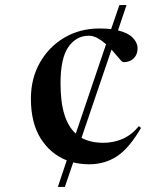

<svg xmlns="http://www.w3.org/2000/svg" viewBox="-20 -735 660 755"><path d="M207.5 0 242.5 -104.5Q179 -129 140.2 -190.2Q101.5 -251.5 101.5 -347Q101.5 -426.5 137 -489Q172.5 -551.5 233.5 -587.2Q294.5 -623 371.5 -623Q396 -623 417 -620.5L449.5 -715H477.5L444 -615.5Q484 -605.5 502.5 -586.2Q521 -567 521 -545Q521 -520 505.5 -505.2Q490 -490.5 466 -490.5Q460.5 -490.5 448 -505.8Q435.5 -521 418.5 -540L300.5 -193Q335.5 -173.5 387 -173.5Q427 -173.5 462.8 -189.2Q498.5 -205 526 -239L534.5 -232Q488 -152 440 -120.5Q392 -89 330.5 -89Q297.5 -89 268 -96.5L235 0ZM218 -407.5Q218 -333.5 233.2 -284.8Q248.5 -236 278 -209.5L397 -561Q381.5 -575 364.2 -584.8Q347 -594.5 329 -594.5Q280 -594.5 249 -550.5Q218 -506.5 218 -407.5Z"/></svg>

Font: Newsreader Display Medium
Style: Regular
Weight: 500
Designer: Hugues Gentile
Foundry: Production Type
Version: Version 1.001